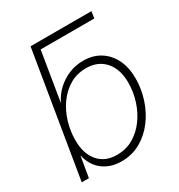

<svg xmlns="http://www.w3.org/2000/svg" viewBox="-174 -846 910 974"><g transform="rotate(-30 281.0 -359.5)"><path d="M163.1 -688 147 -727.5H503.9L497.6 -688ZM256.3 9.3Q211.4 9.3 176.8 -7.1Q142.1 -23.4 120.1 -52.5Q98.1 -81.5 90.3 -119.1H88.9L68.8 0H26.9L147 -727.5H189.9L136.7 -403.3H137.7Q155.8 -440.9 186.5 -469.5Q217.3 -498 256.6 -514.4Q295.9 -530.8 340.3 -530.8Q397 -530.8 439 -504.6Q481 -478.5 504.2 -431.4Q527.3 -384.3 527.3 -320.8Q527.3 -259.8 508.3 -200.9Q489.3 -142.1 453.6 -94.7Q418 -47.4 368.2 -19Q318.4 9.3 256.3 9.3ZM252.9 -30.8Q306.2 -30.8 348.6 -55.7Q391.1 -80.6 421.4 -122.1Q451.7 -163.6 468 -215.1Q484.4 -266.6 484.4 -320.3Q484.4 -399.9 443.8 -445.3Q403.3 -490.7 335 -490.7Q280.8 -490.7 238.3 -465.6Q195.8 -440.4 166 -398.4Q136.2 -356.4 120.8 -304.7Q105.5 -252.9 105.5 -200.2Q105.5 -122.1 144.3 -76.4Q183.1 -30.8 252.9 -30.8Z"/></g></svg>

Font: Inter 28pt ExtraLight
Style: Italic
Weight: 250
Italic angle: -9.3988°
Designer: Rasmus Andersson
Foundry: rsms
Version: Version 4.001;git-66647c0bb